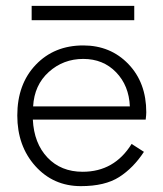

<svg xmlns="http://www.w3.org/2000/svg" viewBox="-20 -625 557 655"><path d="M88 -556V-605H438V-556ZM39 -231Q39 -338 102 -404Q165 -470 264 -470Q357 -470 418 -406.5Q479 -343 479 -242Q479 -233 477 -217H92Q96 -136 142 -87.5Q188 -39 262 -39Q370 -39 429 -134L471 -107Q435 -52 386.5 -21Q338 10 256 10Q162 10 100.5 -58.5Q39 -127 39 -231ZM423 -262Q420 -333 376 -378.5Q332 -424 264 -424Q196 -424 146.5 -379.5Q97 -335 93 -262Z"/></svg>

Font: Renner* Light
Style: Light
Weight: 300
Version: Version 003.000 ; ttfautohint (v0.97) -l 8 -r 50 -G 200 -x 1